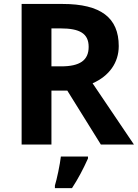

<svg xmlns="http://www.w3.org/2000/svg" viewBox="-20 -734 700 975"><path d="M321.8 -273.9 492.2 0H660.2L450.2 -311C534.7 -348.1 583 -416 583 -500C583 -644 491.7 -713.9 297.9 -713.9H89.8V0H241.2V-273.9ZM241.2 -589.8H287.1C384.8 -589.8 430.2 -564 430.2 -496.1C430.2 -427.7 385.7 -397 290 -397H241.2ZM258.8 221.2H345.7C375.5 175.8 402.3 125.5 426.8 70.8V61H289.1C286.6 82 282.2 107.4 275.9 138.2C269.5 168.9 263.7 191.9 258.8 208Z"/></svg>

Font: Noto Reveo Sans
Style: Bold
Weight: 700
Designer: Monotype Design team
Foundry: Monotype Imaging Inc.
Version: Version 1.04